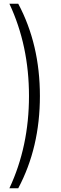

<svg xmlns="http://www.w3.org/2000/svg" viewBox="-20 -800 322 1020"><path d="M77 200H30Q134 -22 134 -290Q134 -558 30 -780H77Q192 -564 192 -290Q192 -16 77 200Z"/></svg>

Font: Renner* Light
Style: Light
Weight: 300
Version: Version 003.000 ; ttfautohint (v0.97) -l 8 -r 50 -G 200 -x 1